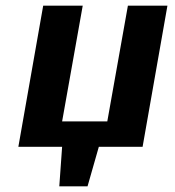

<svg xmlns="http://www.w3.org/2000/svg" viewBox="-20 -520 620 680"><path d="M190 140 200 0H45L133 -500H273L200 -90H360L433 -500H573L485 0H330L290 140Z"/></svg>

Font: Scada
Style: Bold Italic
Weight: 700
Italic angle: -10°
Version: Version 4.000